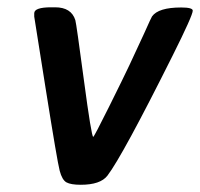

<svg xmlns="http://www.w3.org/2000/svg" viewBox="-20 -511 556 534"><path d="M204.6 2.9Q177.2 2.9 165 -3.7Q152.8 -10.3 146 -36.1Q139.2 -62 107.2 -263.2Q75.2 -464.4 75.2 -464.8V-474.1Q75.2 -490.7 122.6 -490.7H133.3Q178.2 -490.7 189.5 -455.1Q192.4 -445.3 213.4 -287.8Q234.4 -130.4 239.3 -130.4Q241.7 -130.4 283.2 -213.9Q324.7 -297.4 340.3 -330.6L381.3 -418.9Q400.9 -462.9 402.8 -465.3Q420.4 -490.2 483.9 -490.2Q516.1 -490.2 516.1 -481.4Q516.1 -468.3 460.4 -356.9Q320.3 -76.7 278.8 -22.5Q259.3 2.9 204.6 2.9Z"/></svg>

Font: Averia Sans Libre
Style: Bold Italic
Weight: 700
Italic angle: -6.90001°
Version: Version 1.002